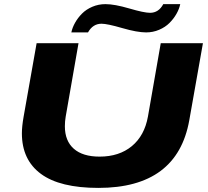

<svg xmlns="http://www.w3.org/2000/svg" viewBox="-20 -897 1008 929"><path d="M325.2 -740.2Q330.1 -763.7 343.3 -787.1Q356.4 -810.5 376.7 -831.1Q397 -851.6 426.8 -864.3Q456.5 -877 490.2 -877Q534.2 -877 605.7 -856Q677.2 -835 706.1 -835Q747.6 -835 770 -877H852.1Q847.2 -853.5 833.7 -829.8Q820.3 -806.2 800 -785.9Q779.8 -765.6 750 -752.9Q720.2 -740.2 687 -740.2Q643.6 -740.2 571.3 -761.2Q499 -782.2 471.2 -782.2Q429.2 -782.2 405.8 -740.2ZM456.1 12.2Q270 12.2 178 -55.7Q85.9 -123.5 85.9 -252Q85.9 -284.7 94.2 -332L157.2 -688H359.9L297.9 -333Q293.9 -310.1 293.9 -286.1Q293.9 -215.3 337.2 -177.2Q380.4 -139.2 461.9 -139.2Q556.6 -139.2 617.9 -189.9Q679.2 -240.7 695.8 -333L757.8 -688H961.9L896 -315.9Q837.9 12.2 456.1 12.2Z"/></svg>

Font: Archivo Expanded ExtraBold
Style: Italic
Weight: 800
Width: 7
Italic angle: -10°
Designer: Hector Gatti
Foundry: Omnibus-Type
Version: Version 2.001